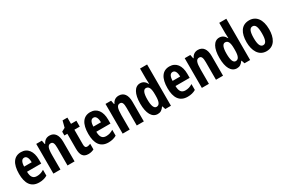

<svg xmlns="http://www.w3.org/2000/svg" viewBox="94 -1905 4492 3061"><g transform="rotate(-30 2339.5 -375.0)"><path d="M234 -556C104 -556 36 -454 36 -270C36 -97 99 10 250 10C307 10 356 -2 400 -28V-136C353 -107 315 -96 268 -96C198 -96 165 -140 164 -236H425V-310C425 -460 357 -556 234 -556ZM236 -454C280 -454 304 -407 304 -330H165C167 -418 194 -454 236 -454Z M759 -557C703 -557 662 -529 638 -477H630L616 -547H513V0H643V-263C643 -393 662 -441 717 -441C760 -441 773 -401 773 -324V0H903V-362C903 -489 851 -557 759 -557Z M1196 -103C1165 -103 1153 -125 1153 -168V-439H1252V-547H1153V-662H1064L1033 -543L969 -509V-439H1023V-163C1023 -46 1062 10 1156 10C1195 10 1228 1 1259 -15V-119C1236 -109 1215 -103 1196 -103Z M1509 -556C1379 -556 1311 -454 1311 -270C1311 -97 1374 10 1525 10C1582 10 1631 -2 1675 -28V-136C1628 -107 1590 -96 1543 -96C1473 -96 1440 -140 1439 -236H1700V-310C1700 -460 1632 -556 1509 -556ZM1511 -454C1555 -454 1579 -407 1579 -330H1440C1442 -418 1469 -454 1511 -454Z M2034 -557C1978 -557 1937 -529 1913 -477H1905L1891 -547H1788V0H1918V-263C1918 -393 1937 -441 1992 -441C2035 -441 2048 -401 2048 -324V0H2178V-362C2178 -489 2126 -557 2034 -557Z M2431 10C2483 10 2514 -12 2547 -59H2554L2573 0H2677V-760H2547V-570C2547 -549 2549 -519 2551 -477H2547C2518 -531 2477 -557 2427 -557C2328 -557 2269 -452 2269 -274C2269 -96 2327 10 2431 10ZM2471 -99C2425 -99 2401 -157 2401 -275C2401 -386 2424 -444 2470 -444C2524 -444 2547 -396 2547 -288V-257C2547 -148 2523 -99 2471 -99Z M2967 -556C2837 -556 2769 -454 2769 -270C2769 -97 2832 10 2983 10C3040 10 3089 -2 3133 -28V-136C3086 -107 3048 -96 3001 -96C2931 -96 2898 -140 2897 -236H3158V-310C3158 -460 3090 -556 2967 -556ZM2969 -454C3013 -454 3037 -407 3037 -330H2898C2900 -418 2927 -454 2969 -454Z M3492 -557C3436 -557 3395 -529 3371 -477H3363L3349 -547H3246V0H3376V-263C3376 -393 3395 -441 3450 -441C3493 -441 3506 -401 3506 -324V0H3636V-362C3636 -489 3584 -557 3492 -557Z M3889 10C3941 10 3972 -12 4005 -59H4012L4031 0H4135V-760H4005V-570C4005 -549 4007 -519 4009 -477H4005C3976 -531 3935 -557 3885 -557C3786 -557 3727 -452 3727 -274C3727 -96 3785 10 3889 10ZM3929 -99C3883 -99 3859 -157 3859 -275C3859 -386 3882 -444 3928 -444C3982 -444 4005 -396 4005 -288V-257C4005 -148 3981 -99 3929 -99Z M4643 -274C4643 -457 4562 -557 4436 -557C4289 -557 4227 -441 4227 -274C4227 -120 4292 10 4434 10C4586 10 4643 -123 4643 -274ZM4359 -273C4359 -391 4382 -447 4435 -447C4489 -447 4511 -390 4511 -274C4511 -158 4489 -100 4435 -100C4383 -100 4359 -159 4359 -273Z"/></g></svg>

Font: Noto Sans Devanagari ExtraCondensed
Style: Bold
Weight: 700
Width: 2
Designer: Jelle Bosma - Monotype Design Team
Foundry: Monotype Imaging Inc.
Version: Version 2.004